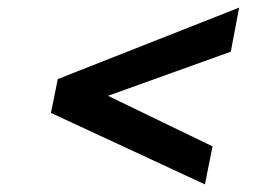

<svg xmlns="http://www.w3.org/2000/svg" viewBox="-20 -601 690 505"><path d="M609 -581 587 -465 264 -349 539 -216 519 -116 114 -304 132 -393Z"/></svg>

Font: REM Medium Medium
Style: Italic
Weight: 500
Italic angle: -11°
Version: Version 1.005;gftools[0.9.28]